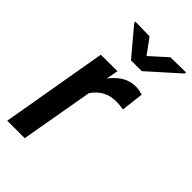

<svg xmlns="http://www.w3.org/2000/svg" viewBox="-230 -825 899 899"><g transform="rotate(45 219.5 -376.0)"><path d="M353.5 -419.9Q331.1 -424.8 308.1 -424.8Q231.9 -426.8 187 -361.8L123.5 0H7.8L99.1 -528.3L209 -528.8L197.3 -468.8Q251.5 -540.5 322.3 -539.1Q338.4 -539.1 366.7 -531.7ZM254.9 -675.3 337.4 -750 439.5 -752V-744.1L289.1 -609.4H217.8L104 -744.6V-752.4L199.7 -750.5Z"/></g></svg>

Font: Roboto Medium
Style: Italic
Weight: 500
Italic angle: -12°
Designer: Google
Version: Version 2.134; 2016